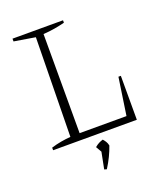

<svg xmlns="http://www.w3.org/2000/svg" viewBox="-152 -745 889 1043"><g transform="rotate(-20 292.5 -224.0)"><path d="M515 -254H529V0H45V-15Q74 -24 102.5 -29Q131 -34 158 -36L167 -609L45 -629V-645H337V-631Q310 -624 278.5 -618.5Q247 -613 212 -611V-38H483ZM270 193 289 97 270 64Q283 53 294 47.5Q305 42 318 38Q326 47 332 56.5Q338 66 341 80Q331 109 317 138Q303 167 284 197Z"/></g></svg>

Font: Piazzolla ExtraLight
Style: Regular
Weight: 200
Designer: Juan Pablo del Peral
Foundry: Huerta Tipografica
Version: Version 1.330